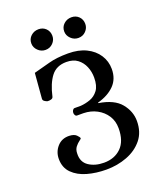

<svg xmlns="http://www.w3.org/2000/svg" viewBox="-153 -932 899 1053"><g transform="rotate(-20 296.0 -405.5)"><path d="M286 20Q226 20 174.5 5.5Q123 -9 91 -41Q59 -73 59 -124Q59 -165 85.5 -195Q112 -225 155 -224Q184 -223 197 -210Q210 -197 211 -190Q211 -187 199.5 -179Q188 -171 176 -156Q164 -141 164 -117Q162 -68 198 -44Q234 -20 286 -20Q348 -20 386.5 -58Q425 -96 425 -171Q425 -213 404.5 -244.5Q384 -276 349.5 -294.5Q315 -313 272 -314H235Q228 -314 224 -320.5Q220 -327 220 -334Q220 -342 224 -349Q228 -356 235 -357H272Q300 -359 328 -369Q356 -379 375 -404.5Q394 -430 394 -478Q394 -512 381.5 -542Q369 -572 344 -591Q319 -610 279 -610Q221 -610 190 -569.5Q159 -529 143 -457Q141 -448 130.5 -445Q120 -442 109 -443Q102 -445 93 -451Q84 -457 85 -467L97 -613Q144 -625 190.5 -638Q237 -651 304 -651Q365 -651 409 -629.5Q453 -608 477 -571Q501 -534 501 -489Q501 -431 465 -394.5Q429 -358 367 -341V-338Q456 -324 494.5 -277Q533 -230 533 -174Q533 -109 498 -66Q463 -23 406.5 -1.5Q350 20 286 20ZM388 -711Q363 -711 344.5 -729Q326 -747 326 -771Q326 -797 344.5 -814Q363 -831 389 -831Q415 -831 432 -814Q449 -797 449 -771Q449 -747 431.5 -729Q414 -711 388 -711ZM196 -711Q171 -711 152.5 -729Q134 -747 134 -771Q134 -797 152.5 -814Q171 -831 197 -831Q223 -831 240 -814Q257 -797 257 -771Q257 -747 239.5 -729Q222 -711 196 -711Z"/></g></svg>

Font: Alice
Style: Regular
Weight: 400
Designer: Ksenia Yerulevich
Foundry: Cyreal (http://www.cyreal.org/)
Version: Version 2.003; ttfautohint (v1.8.3)